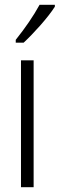

<svg xmlns="http://www.w3.org/2000/svg" viewBox="-20 -785 250 805"><path d="M210 -757V-765H146C119 -716 88 -671 46 -618V-606H79C119 -643 181 -711 210 -757ZM121 0V-532H68V0Z"/></svg>

Font: Noto Sans Georgian ExtraCondensed Light
Style: Regular
Weight: 300
Width: 2
Designer: Monotype Design Team, Akaki Razmadze
Foundry: Google LLC
Version: Version 2.005